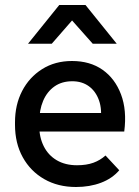

<svg xmlns="http://www.w3.org/2000/svg" viewBox="-20 -738 557 768"><path d="M284 10Q212 10 157 -21.5Q102 -53 71 -109Q40 -165 40 -239V-249Q40 -319 68.5 -374Q97 -429 148.5 -461.5Q200 -494 268 -494Q340 -494 390 -459Q440 -424 464 -360.5Q488 -297 477 -212H110V-286H426L382 -247Q389 -300 376 -336.5Q363 -373 335.5 -393Q308 -413 269 -413Q227 -413 197.5 -392Q168 -371 152.5 -334.5Q137 -298 137 -249V-234Q137 -189 155 -153Q173 -117 207 -97Q241 -77 288 -77Q326 -77 353.5 -87Q381 -97 402 -116L457 -57Q429 -24 384 -7Q339 10 284 10ZM92 -563 217 -718H322L447 -563H351L240 -688H296L187 -563Z"/></svg>

Font: SUSE Medium
Style: Regular
Weight: 500
Designer: Rene Bieder
Foundry: SUSE
Version: Version 1.000